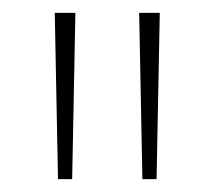

<svg xmlns="http://www.w3.org/2000/svg" viewBox="-20 -734 333 298"><path d="M97 -714 92 -456H70L65 -714ZM228 -714 223 -456H201L196 -714Z"/></svg>

Font: Noto Sans Gujarati UI ExtraCondensed Thin
Style: Regular
Weight: 100
Width: 2
Designer: Jelle Bosma - Monotype Design Team, Universal Thirst
Foundry: Monotype Imaging Inc.
Version: Version 2.106; ttfautohint (v1.8.4.7-5d5b)